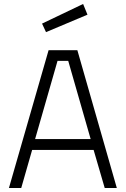

<svg xmlns="http://www.w3.org/2000/svg" viewBox="-20 -948 634 968"><path d="M25 0 225 -695H370L569 0H508L452 -192H142L87 0ZM270 -641 157 -247H437L324 -641ZM192 -829 399 -928 421 -874 212 -786Z"/></svg>

Font: Titillium Web Light
Style: Regular
Weight: 300
Version: Version 1.002;PS 57.000;hotconv 1.0.70;makeotf.lib2.5.55311